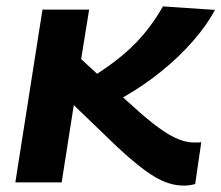

<svg xmlns="http://www.w3.org/2000/svg" viewBox="-20 -571 693 601"><path d="M28 0 113 -541H259L234 -386L284 -340Q358 -388 405.5 -437Q453 -486 490 -551L653 -540Q628 -493 585 -443.5Q542 -394 486 -348.5Q430 -303 365 -266L390 -244Q441 -197 477 -171Q513 -145 539 -135Q565 -125 586 -125Q592 -125 598 -125Q604 -125 610 -126L591 5Q574 10 555 10Q509 10 461 -19.5Q413 -49 345 -113L211 -242L173 0Z"/></svg>

Font: Georama Extended SemiBold
Style: Italic
Weight: 600
Width: 7
Italic angle: -9°
Designer: Jean-Baptiste Levee
Foundry: Production Type
Version: Version 1.000